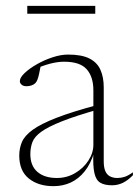

<svg xmlns="http://www.w3.org/2000/svg" viewBox="-20 -628 476 658"><path d="M319 -269.5V-253.5Q239.5 -231 192.2 -212.2Q145 -193.5 121.5 -176.5Q98 -159.5 91 -140.8Q84 -122 84 -99.5Q84 -60 108.2 -39Q132.5 -18 175 -18Q209 -18 237.5 -34.8Q266 -51.5 283 -77.8Q300 -104 300 -132V-318.5Q300 -364.5 277.2 -390.5Q254.5 -416.5 199.5 -416.5Q178 -416.5 151.8 -409.8Q125.5 -403 89 -387L119.5 -402.5Q116.5 -387 114 -375.2Q111.5 -363.5 108.5 -355.5Q105.5 -347.5 101 -343Q96 -338 87.8 -335.2Q79.5 -332.5 71 -332.5Q60 -332.5 54 -337.8Q48 -343 48 -350Q48 -362 64.2 -377.5Q80.5 -393 105.8 -407.5Q131 -422 159.8 -431.5Q188.5 -441 213.5 -441Q260 -441 286.5 -427.5Q313 -414 324.2 -388.8Q335.5 -363.5 335.5 -329V-75Q335.5 -54 341 -41.5Q346.5 -29 357.2 -23.5Q368 -18 382 -18Q395 -18 407.2 -22Q419.5 -26 435.5 -37.5V-27.5Q418 -9.5 400.5 -1.2Q383 7 364 7Q338.5 7 323.8 -1.8Q309 -10.5 303.5 -35Q298 -59.5 300 -106.5L303 -107Q291 -66.5 270.2 -40.8Q249.5 -15 222.5 -2.5Q195.5 10 163 10Q111.5 10 78.8 -16.2Q46 -42.5 46 -95Q46 -119.5 55 -141Q64 -162.5 91.5 -182.8Q119 -203 173.5 -224.2Q228 -245.5 319 -269.5ZM73.5 -581V-608H306.5V-581Z"/></svg>

Font: Newsreader 24pt ExtraLight
Style: Regular
Weight: 250
Designer: Hugues Gentile
Foundry: Production Type
Version: Version 1.003